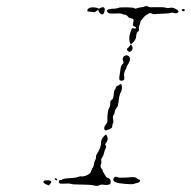

<svg xmlns="http://www.w3.org/2000/svg" viewBox="-20 -630 636 640"><path d="M125 -26Q126 -29 137.5 -29Q149 -29 150.5 -25.5Q152 -22 147 -17L143 -12L135 -15Q123 -20 125 -26ZM163 -35Q166 -37 169 -34Q173 -29 170 -29Q168 -28 164 -31Q161 -33 163 -35ZM359 -36Q363 -44 372 -39Q377 -37 399 -38Q422 -40 426.5 -39.5Q431 -39 436 -36Q440 -32 442 -32Q444 -32 446 -30Q448 -27 445 -24Q442 -21 437 -20Q431 -19 426 -17Q420 -15 397 -17Q374 -19 367 -22Q360 -25 358.5 -27.5Q357 -30 359 -36ZM332 -146Q336 -141 331 -133Q328 -127 326.5 -119Q325 -111 320.5 -105Q316 -99 317.5 -93.5Q319 -88 316.5 -83Q314 -78 316 -72.5Q318 -67 320 -66Q322 -65 322 -62Q322 -59 327 -51.5Q332 -44 333 -41.5Q334 -39 339 -37Q345 -36 347.5 -30.5Q350 -25 348 -18Q347 -15 340 -14Q333 -13 326 -14Q318 -16 311 -12.5Q304 -9 297 -11Q290 -13 277 -14Q264 -14 242 -15Q222 -15 217 -17Q212 -19 196 -18Q183 -17 179.5 -18.5Q176 -20 176 -25Q176 -30 184 -30Q186 -30 189 -32.5Q192 -35 212 -36Q232 -37 239.5 -40Q247 -43 251.5 -42Q256 -41 265 -44Q281 -49 285 -62Q286 -68 289 -71Q292 -74 293 -82.5Q294 -91 297.5 -96.5Q301 -102 300 -106.5Q299 -111 306 -122Q317 -140 317 -156Q317 -165 324.5 -173.5Q332 -182 333.5 -181.5Q335 -181 337.5 -174.5Q340 -168 338 -162Q336 -156 332.5 -152.5Q329 -149 332 -146ZM371 -274Q362 -263 362 -254Q362 -251 358.5 -246.5Q355 -242 357 -232.5Q359 -223 357 -220Q355 -217 354 -210Q354 -206 353 -204.5Q352 -203 344 -199Q333 -194 330 -196Q327 -198 327.5 -204Q328 -210 333 -215Q338 -221 338 -226.5Q338 -232 338 -239Q339 -263 343.5 -269.5Q348 -276 347.5 -285Q347 -294 352 -297Q356 -300 357 -302.5Q358 -305 359 -315Q360 -328 363 -331.5Q366 -335 366 -338Q366 -339 367.5 -341Q369 -343 371 -344Q373 -345 374 -345Q376 -345 378 -347.5Q380 -350 383 -349.5Q386 -349 386.5 -340Q387 -331 383 -323.5Q379 -316 377.5 -307Q376 -298 374.5 -287Q373 -276 371 -274ZM393 -442Q397 -446 403 -445.5Q409 -445 412 -439Q415 -433 411.5 -425Q408 -417 405 -413Q402 -409 402 -406.5Q402 -404 398 -397Q392 -386 394 -375Q397 -361 385 -361Q379 -361 378 -365Q377 -369 378 -375Q379 -381 381 -395Q382 -411 390 -418Q393 -420 391 -425Q386 -435 393 -442ZM410 -474 416 -482 420 -477Q423 -471 421 -465Q419 -459 412 -457Q411 -456 407 -459.5Q403 -463 403 -466Q403 -467 410 -474ZM590 -600Q594 -600 595.5 -598Q597 -596 595 -594Q593 -592 589.5 -593Q586 -594 586 -597Q586 -600 590 -600ZM277 -603Q282 -606 292 -605.5Q302 -605 305.5 -602.5Q309 -600 315 -603.5Q321 -607 325.5 -605.5Q330 -604 329 -596Q327 -582 321 -582Q318 -582 315.5 -584Q313 -586 311 -588.5Q309 -591 309 -593Q309 -600 301 -593Q296 -588 291.5 -589.5Q287 -591 280 -591Q272 -591 271 -594.5Q270 -598 277 -603ZM461 -608Q467 -612 476 -607Q481 -605 492 -606Q526 -607 534 -604Q540 -602 547 -604Q554 -606 564 -601Q580 -594 573 -588Q567 -584 559 -587Q555 -589 549 -587Q543 -585 524.5 -584.5Q506 -584 498.5 -583Q491 -582 485 -585L480 -587L471 -582Q462 -577 459.5 -573Q457 -569 452.5 -564.5Q448 -560 448 -556.5Q448 -553 445 -546Q442 -539 443 -535Q444 -532 443 -528.5Q442 -525 440 -525Q438 -525 436 -520Q434 -515 434 -510Q434 -498 421 -486L417 -482L414 -486Q411 -490 411 -501.5Q411 -513 415 -523Q419 -536 421 -536H424Q427 -534 430.5 -535Q434 -536 434 -538Q434 -539 428 -541.5Q422 -544 423 -548.5Q424 -553 425 -559Q427 -569 416 -569Q411 -569 406 -575Q401 -581 396.5 -581Q392 -581 387 -583.5Q382 -586 364.5 -585Q347 -584 343 -586Q339 -588 337 -591.5Q335 -595 337 -596Q342 -601 359 -601Q369 -601 375 -604Q381 -606 403.5 -605.5Q426 -605 428.5 -602.5Q431 -600 435 -602Q439 -604 449 -605.5Q459 -607 461 -608Z"/></svg>

Font: TT2020 Style D
Style: Italic
Weight: 400
Italic angle: -15°
Version: Version 0.2.000